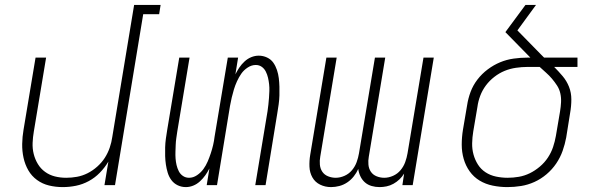

<svg xmlns="http://www.w3.org/2000/svg" viewBox="-20 -755 2440 783"><path d="M236 8Q207 8 180 1.5Q153 -5 131 -21Q109 -37 95.5 -60.5Q82 -84 76 -111.5Q70 -139 70.5 -168Q71 -197 76 -226L125 -520H168L118 -219Q114 -196 113 -172.5Q112 -149 117.5 -127Q123 -105 134.5 -86Q146 -67 164 -54Q182 -41 204 -35.5Q226 -30 250 -30Q272 -30 294 -34Q316 -38 337 -48.5Q358 -59 376.5 -75.5Q395 -92 407.5 -111.5Q420 -131 427.5 -153Q435 -175 438 -197L527 -735H635L629 -697H564L449 0H406L422 -96Q407 -71 387 -50.5Q367 -30 342 -16.5Q317 -3 290 2.5Q263 8 236 8Z M738 8Q720 8 704.5 0.5Q689 -7 679 -20.5Q669 -34 664 -50.5Q659 -67 656.5 -84Q654 -101 653.5 -118.5Q653 -136 653.5 -154Q654 -172 656.5 -190Q659 -208 662 -226L711 -520H753L703 -219Q701 -205 699 -191.5Q697 -178 696.5 -164Q696 -150 695.5 -136Q695 -122 696 -108.5Q697 -95 700 -82Q703 -69 709 -57Q715 -45 726 -37.5Q737 -30 751 -30Q768 -30 783.5 -40.5Q799 -51 809.5 -65.5Q820 -80 827 -96.5Q834 -113 839.5 -129.5Q845 -146 849 -163Q853 -180 855 -197L909 -520H951L940 -452Q947 -466 956 -479.5Q965 -493 977.5 -504.5Q990 -516 1005 -522Q1020 -528 1035 -528Q1053 -528 1069 -520.5Q1085 -513 1094.5 -499.5Q1104 -486 1109.5 -469.5Q1115 -453 1117 -436Q1119 -419 1119.5 -401.5Q1120 -384 1119.5 -366Q1119 -348 1116.5 -330Q1114 -312 1111 -294L1063 0H1021L1071 -301Q1073 -315 1074.5 -328.5Q1076 -342 1077 -356Q1078 -370 1078.5 -384Q1079 -398 1077.5 -411.5Q1076 -425 1073 -438Q1070 -451 1064 -463Q1058 -475 1047.5 -482.5Q1037 -490 1023 -490Q1006 -490 990 -479.5Q974 -469 964 -454.5Q954 -440 946.5 -423.5Q939 -407 934 -390.5Q929 -374 925 -357Q921 -340 918 -323L865 0H823L834 -68Q827 -54 817.5 -40.5Q808 -27 795.5 -15.5Q783 -4 768 2Q753 8 738 8Z M1330 8Q1306 8 1285.5 -2Q1265 -12 1254 -31.5Q1243 -51 1242 -75Q1241 -99 1245 -123L1311 -520H1353L1286 -116Q1283 -100 1284.5 -83.5Q1286 -67 1294.5 -54.5Q1303 -42 1318 -36Q1333 -30 1349 -30Q1367 -30 1385 -38Q1403 -46 1415.5 -61Q1428 -76 1434.5 -94Q1441 -112 1444 -130L1509 -520H1551L1484 -116Q1481 -100 1482.5 -83.5Q1484 -67 1492.5 -54.5Q1501 -42 1516 -36Q1531 -30 1547 -30Q1565 -30 1583 -38Q1601 -46 1613.5 -61Q1626 -76 1632.5 -94Q1639 -112 1642 -130L1707 -520H1749L1663 0H1621L1628 -47Q1620 -34 1609 -23.5Q1598 -13 1584.5 -5.5Q1571 2 1556.5 5Q1542 8 1528 8Q1511 8 1495.5 3.5Q1480 -1 1468.5 -11Q1457 -21 1450 -35.5Q1443 -50 1441 -66Q1434 -50 1422.5 -35.5Q1411 -21 1396 -11Q1381 -1 1364 3.5Q1347 8 1330 8Z M2049 8Q2019 8 1989.5 2Q1960 -4 1936 -18.5Q1912 -33 1895.5 -56Q1879 -79 1871 -107Q1863 -135 1863 -165Q1863 -195 1868 -226L1885 -326Q1889 -353 1899 -380Q1909 -407 1927 -430.5Q1945 -454 1969 -472Q1993 -490 2019.5 -501Q2046 -512 2074.5 -516Q2103 -520 2130 -520H2143L2041 -624L2123 -735H2166L2090 -631L2186 -533Q2189 -530 2192.5 -526.5Q2196 -523 2199 -520H2335V-482H2240Q2258 -464 2274.5 -444.5Q2291 -425 2300.5 -401Q2310 -377 2310 -349.5Q2310 -322 2305 -294L2289 -194Q2284 -167 2274.5 -140Q2265 -113 2248.5 -88.5Q2232 -64 2209 -44.5Q2186 -25 2159.5 -13Q2133 -1 2105 3.5Q2077 8 2049 8ZM2050 -30Q2073 -30 2096 -34Q2119 -38 2140.5 -48.5Q2162 -59 2181.5 -75.5Q2201 -92 2214.5 -112.5Q2228 -133 2235.5 -155.5Q2243 -178 2247 -201L2264 -301Q2267 -319 2268 -338Q2269 -357 2265 -374.5Q2261 -392 2251.5 -406.5Q2242 -421 2231 -434Q2220 -447 2207 -458.5Q2194 -470 2181 -482H2130Q2108 -482 2084 -478.5Q2060 -475 2038 -466Q2016 -457 1996 -441.5Q1976 -426 1961.5 -406.5Q1947 -387 1938.5 -364.5Q1930 -342 1927 -319L1910 -219Q1906 -195 1905.5 -171Q1905 -147 1911 -125Q1917 -103 1929 -84Q1941 -65 1960 -52.5Q1979 -40 2002.5 -35Q2026 -30 2050 -30Z"/></svg>

Font: Iosevka Extralight Extended
Style: Italic
Weight: 200
Width: 7
Italic angle: -9°
Monospace: yes
Designer: Belleve Invis
Foundry: Belleve Invis
Version: Version 32.5.0; ttfautohint (v1.8.4)